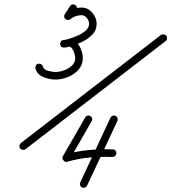

<svg xmlns="http://www.w3.org/2000/svg" viewBox="-20 -606 793 888"><path d="M333 -558Q327 -549 321 -540Q315 -531 309 -521Q305 -515 297.5 -514Q290 -513 284 -517Q278 -521 277 -528Q276 -535 280 -541Q286 -550 292 -559Q298 -568 304 -578Q308 -584 315.5 -585.5Q323 -587 329 -582Q335 -578 336 -571Q337 -564 333 -558ZM280 -520Q276 -526 277 -533Q278 -540 283 -545Q315 -570 356 -571Q385 -572 406 -548Q427 -524 427 -496Q427 -466 406 -445Q385 -424 356 -410.5Q327 -397 303 -391Q296 -389 289 -387.5Q282 -386 275 -386Q267 -386 262.5 -391.5Q258 -397 258 -403Q258 -410 262.5 -415.5Q267 -421 275 -421Q281 -421 287 -423Q293 -425 299 -425Q319 -425 333.5 -410.5Q348 -396 355.5 -375.5Q363 -355 363 -338Q363 -306 343 -283.5Q323 -261 293.5 -249.5Q264 -238 236 -238Q210 -238 181 -249.5Q152 -261 144 -289Q142 -296 145.5 -302.5Q149 -309 156 -311Q163 -313 169.5 -309.5Q176 -306 178 -299Q182 -284 202.5 -278.5Q223 -273 236 -273Q254 -273 275.5 -280.5Q297 -288 312.5 -302.5Q328 -317 328 -338Q328 -345 324.5 -357.5Q321 -370 314.5 -380Q308 -390 299 -390Q295 -390 288 -388Q281 -386 275 -386Q267 -386 262.5 -391.5Q258 -397 258 -403Q258 -410 262.5 -415.5Q267 -421 275 -421Q279 -421 284.5 -422.5Q290 -424 294 -425Q309 -429 332.5 -438.5Q356 -448 374 -462.5Q392 -477 392 -496Q392 -510 381.5 -523Q371 -536 357 -536Q327 -535 305 -517Q299 -513 292 -514Q285 -515 280 -520ZM746 -416Q584 -291 422 -166Q260 -41 98 84Q92 88 85 87Q78 86 73 81Q69 75 70 68Q71 61 76 56Q238 -69 400 -194Q562 -319 724 -444Q730 -448 737.5 -447Q745 -446 749 -441Q753 -435 752.5 -428Q752 -421 746 -416ZM523 -47Q488 28 453 103Q418 178 383 252Q380 259 373 261.5Q366 264 359 261Q353 258 350.5 251Q348 244 351 238Q386 163 421 88Q456 13 491 -62Q494 -68 501 -70.5Q508 -73 515 -70Q521 -67 523.5 -60Q526 -53 523 -47ZM398 -69Q404 -66 406 -59Q408 -52 404 -46Q378 -1 352.5 44Q327 89 301 134Q298 139 293 136Q288 133 283 127Q279 122 277.5 116Q276 110 281 108Q337 93 390 88Q443 83 502 85Q509 85 514 90.5Q519 96 518 103Q518 110 513 115Q508 120 500 120Q444 118 394 122.5Q344 127 291 142Q280 145 273 135Q265 126 271 116Q297 72 322.5 27Q348 -18 374 -63Q377 -69 384 -71Q391 -73 398 -69Z"/></svg>

Font: FRB American Cursive Guidelines Arrows
Style: Italic
Weight: 400
Italic angle: -25°
Version: Version 2.0;Modular Font Editor K font №1